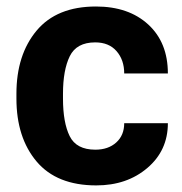

<svg xmlns="http://www.w3.org/2000/svg" viewBox="-20 -558 558 588"><path d="M272 -99.6Q311.5 -99.6 335.9 -121.6Q360.4 -143.6 360.4 -180.7H494.1Q494.1 -97.2 431.4 -43.7Q368.7 9.8 274.9 9.8Q153.8 9.8 92 -63.5Q30.3 -136.7 30.3 -256.3V-271Q30.3 -390.1 92 -464.1Q153.8 -538.1 273.9 -538.1Q374 -538.1 434.1 -482.9Q494.1 -427.7 494.1 -333H360.4Q360.4 -374.5 336.9 -401.4Q313.5 -428.2 271.5 -428.2Q214.4 -428.2 193.6 -385.7Q172.9 -343.3 172.9 -271V-256.3Q172.9 -182.6 193.4 -141.1Q213.9 -99.6 272 -99.6Z"/></svg>

Font: Roboto Web
Style: Bold
Weight: 700
Designer: Google
Version: Version 1.200310; 2013